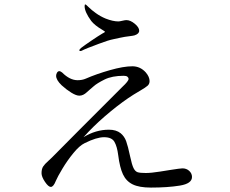

<svg xmlns="http://www.w3.org/2000/svg" viewBox="-20 -829 1040 869"><path d="M339 -602Q339 -605 347 -612Q361 -623 393.5 -645Q426 -667 443 -677Q455 -683 455 -685Q455 -687 443 -694Q409 -714 393 -734Q363 -775 363 -801Q363 -809 366 -809Q369 -809 384 -794Q394 -784 414 -769.5Q434 -755 458 -745Q491 -732 516 -732Q521 -732 533.5 -735Q546 -738 552 -738Q570 -738 590 -721.5Q610 -705 610 -690Q610 -676 589 -669Q582 -667 565 -665Q546 -663 523 -658Q516 -656 493 -651.5Q470 -647 428 -631Q368 -609 351 -600Q347 -598 344 -598Q339 -598 339 -602ZM849 -28Q849 2 794 11Q739 20 663 20Q610 20 580.5 5.5Q551 -9 536.5 -40Q522 -71 515 -127Q510 -166 498 -187Q486 -208 451 -208Q417 -208 363 -181Q340 -170 312.5 -136.5Q285 -103 262.5 -65.5Q240 -28 233 -11Q222 17 210 17Q199 17 183.5 -6Q168 -29 168 -45Q168 -64 175 -75Q182 -86 199 -101Q204 -105 215 -116L343 -245Q534 -436 534 -436Q562 -462 562 -472Q562 -477 557 -481.5Q552 -486 540 -486Q487 -486 453 -469Q419 -452 404.5 -439Q390 -426 387 -424Q382 -420 373.5 -412Q365 -404 356.5 -400Q348 -396 339 -396Q325 -396 303 -409.5Q281 -423 259 -443Q234 -467 234 -486Q234 -493 238 -500Q242 -507 249 -507Q253 -507 261 -501Q296 -466 331 -466Q352 -466 368 -473Q416 -494 477.5 -511.5Q539 -529 579 -529Q615 -529 640 -501Q657 -481 657 -462Q657 -449 648 -441Q639 -433 615 -419L585 -401Q537 -371 480.5 -324.5Q424 -278 381 -233L358 -208Q413 -242 473 -242Q506 -242 526 -226Q543 -212 551 -190Q559 -168 569 -121Q577 -83 584.5 -68Q592 -53 603 -49.5Q614 -46 640 -46Q664 -46 705 -52.5Q746 -59 752 -60Q796 -67 806 -67Q824 -67 836.5 -55.5Q849 -44 849 -28Z"/></svg>

Font: Shippori Mincho
Style: Regular
Weight: 400
Designer: FONTDASU
Foundry: FONTDASU / Google Inc. / but / Adobe
Version: Version 3.110; ttfautohint (v1.8.3)